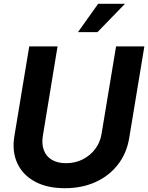

<svg xmlns="http://www.w3.org/2000/svg" viewBox="-20 -969 772 1000"><path d="M317.9 11.2Q225.1 11.2 161.6 -23.4Q98.1 -58.1 70.1 -118.9Q42 -179.7 54.7 -258.8L132.3 -727.5H279.8L203.1 -261.2Q196.3 -218.8 208.5 -186.5Q220.7 -154.3 250.2 -136.7Q279.8 -119.1 323.7 -119.1Q372.1 -119.1 411.4 -139.2Q450.7 -159.2 476.3 -193.6Q502 -228 508.8 -271L584.5 -727.5H731.9L652.8 -249Q639.6 -170.4 594 -111.6Q548.3 -52.7 477.5 -20.8Q406.7 11.2 317.9 11.2ZM386.2 -801.8 491.2 -949.2H630.9L487.8 -801.8Z"/></svg>

Font: Inter 28pt
Style: Bold Italic
Weight: 700
Italic angle: -9.3988°
Designer: Rasmus Andersson
Foundry: rsms
Version: Version 4.001;git-66647c0bb